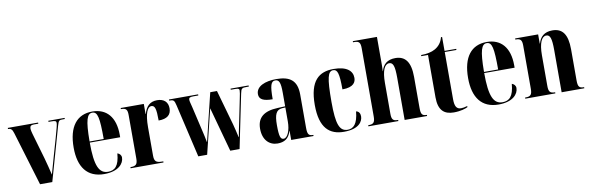

<svg xmlns="http://www.w3.org/2000/svg" viewBox="-52 -1217 5172 1685"><g transform="rotate(-10 2534.5 -375.0)"><path d="M54 -480 199 0H308L444 -478C457 -525 464 -526 494 -526H512V-536H367V-526H390C430 -526 436 -521 436 -504C436 -490 426 -451 404 -374L358 -214C337 -142 324 -95 316 -65C305 -112 290 -170 277 -217L210 -448C206 -463 201 -481 201 -497C201 -516 210 -526 236 -526H276V-536H6V-526C31 -526 43 -517 54 -480Z M770 10C897 10 948 -53 948 -106C948 -128 933 -143 914 -149C905 -36 865 -4 807 -4C727 -4 692 -75 692 -284H963V-306C963 -464 887 -549 760 -549C624 -549 545 -453 545 -265C545 -91 619 10 770 10ZM818 -294H692C693 -486 713 -539 759 -539C806 -539 818 -486 818 -294Z M1006 0H1299V-10H1289C1234 -10 1219 -25 1219 -76V-327C1219 -453 1246 -506 1279 -506C1312 -506 1321 -473 1321 -370C1397 -370 1434 -401 1434 -459C1434 -515 1399 -548 1338 -548C1274 -548 1238 -512 1220 -446H1218V-536H1012V-526H1014C1058 -526 1070 -512 1070 -463V-76C1070 -25 1056 -10 1008 -10H1006Z M1499 -473 1609 0H1688L1785 -397L1894 0H1977L2075 -477C2084 -523 2092 -526 2133 -526H2152V-536H1991V-526H2032C2063 -526 2067 -519 2067 -506C2067 -494 2063 -470 2056 -438L2009 -208C2001 -169 1994 -136 1989 -105H1987C1978 -147 1968 -186 1959 -221L1870 -536H1810L1730 -207C1724 -183 1715 -146 1707 -111H1705C1699 -143 1693 -173 1687 -197L1632 -434C1624 -466 1617 -490 1617 -503C1617 -520 1627 -526 1656 -526H1702V-536H1442V-526H1444C1481 -526 1488 -521 1499 -473Z M2315 10C2374 10 2416 -14 2435 -80H2437V0H2636V-10H2633C2595 -10 2584 -25 2584 -81V-379C2584 -504 2522 -549 2400 -549C2301 -549 2219 -516 2219 -446C2219 -399 2258 -380 2339 -380C2339 -501 2351 -539 2389 -539C2424 -539 2436 -511 2436 -422V-300L2368 -297C2245 -292 2185 -243 2185 -144C2185 -42 2243 10 2315 10ZM2374 -22C2347 -22 2336 -46 2336 -150C2336 -245 2354 -284 2406 -288L2436 -290V-164C2436 -88 2410 -22 2374 -22Z M2907 10C3042 10 3077 -54 3077 -98C3077 -123 3066 -144 3041 -148C3031 -38 2993 -2 2942 -2C2869 -2 2843 -66 2843 -267C2843 -483 2859 -539 2906 -539C2943 -539 2957 -504 2957 -359C3061 -359 3078 -406 3078 -441C3078 -502 3029 -549 2911 -549C2781 -549 2694 -483 2694 -266C2694 -59 2779 10 2907 10Z M3125 0H3392V-10H3388C3346 -10 3334 -25 3334 -76V-350C3334 -458 3359 -514 3400 -514C3436 -514 3448 -479 3448 -376V0H3648V-10H3645C3606 -10 3595 -26 3595 -80V-358C3595 -491 3549 -549 3461 -549C3389 -549 3350 -513 3335 -455H3333C3335 -486 3335 -511 3335 -539V-760H3120V-750H3132C3174 -750 3186 -735 3186 -685V-79C3186 -25 3173 -10 3128 -10H3125Z M3885 10C3947 10 3990 -5 4010 -15V-25C3987 -18 3969 -15 3954 -15C3915 -15 3898 -41 3898 -105V-526H4002V-536H3898V-660H3888C3877 -616 3852 -584 3815 -563C3783 -545 3741 -536 3689 -536V-526H3749V-148C3749 -31 3801 10 3885 10Z M4285 10C4412 10 4463 -53 4463 -106C4463 -128 4448 -143 4429 -149C4420 -36 4380 -4 4322 -4C4242 -4 4207 -75 4207 -284H4478V-306C4478 -464 4402 -549 4275 -549C4139 -549 4060 -453 4060 -265C4060 -91 4134 10 4285 10ZM4333 -294H4207C4208 -486 4228 -539 4274 -539C4321 -539 4333 -486 4333 -294Z M4523 0H4791V-10H4788C4746 -10 4733 -25 4733 -76V-350C4733 -459 4760 -514 4800 -514C4835 -514 4847 -479 4847 -376V0H5049V-10H5045C5005 -10 4994 -26 4994 -80V-357C4994 -492 4949 -549 4860 -549C4788 -549 4750 -512 4734 -454H4732V-536H4527V-526H4531C4573 -526 4586 -512 4586 -461V-79C4586 -25 4573 -10 4527 -10H4523Z"/></g></svg>

Font: Noto Serif Display ExtraCondensed ExtraBold
Style: Regular
Weight: 800
Width: 2
Designer: Monotype Design Team
Foundry: Monotype Imaging Inc.
Version: Version 2.009